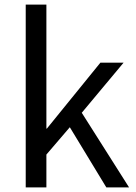

<svg xmlns="http://www.w3.org/2000/svg" viewBox="-20 -816 592 836"><path d="M92 0H182V-143L284 -262L443 0H542L336 -325L518 -543H417L184 -256H182V-796H92Z"/></svg>

Font: Squished Noto Sans CJK JP Regular
Style: Regular
Weight: 400
Designer: Ryoko NISHIZUKA (kana & ideographs); Paul D. Hunt (Latin, Greek & Cyrillic); Wenlong ZHANG (bopomofo); Sandoll Communica
Foundry: Adobe Systems Incorporated
Version: Version 1.004;PS 1.004;hotconv 1.0.82;makeotf.lib2.5.63406